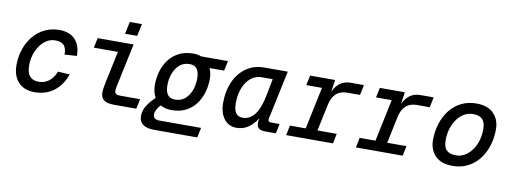

<svg xmlns="http://www.w3.org/2000/svg" viewBox="-66 -1095 4333 1627"><g transform="rotate(10 2100.0 -282.0)"><path d="M250 12Q159 12 109 -41.5Q59 -95 59 -189Q59 -263 81.5 -327.5Q104 -392 144.5 -440.5Q185 -489 241.5 -516.5Q298 -544 366 -544Q455 -544 502.5 -493.5Q550 -443 550 -353L445 -346Q445 -401 422 -426Q399 -451 347 -451Q296 -451 255 -417Q214 -383 189.5 -327Q165 -271 165 -203Q165 -81 269 -81Q317 -81 355 -109.5Q393 -138 415 -194L517 -188Q484 -93 414.5 -40.5Q345 12 250 12Z M930 0Q868 0 842 -22Q816 -44 816 -86Q816 -108 821.5 -138.5Q827 -169 834 -201L886 -447H679L697 -532H1006L934 -192Q929 -170 925.5 -151Q922 -132 922 -118Q922 -85 966 -85H1141L1123 0ZM919 -609 941 -714H1046L1023 -609Z M1300 150Q1237 150 1205 125Q1173 100 1173 54Q1173 7 1199 -35Q1225 -77 1269 -119Q1243 -164 1243 -229Q1243 -285 1258.5 -340.5Q1274 -396 1307.5 -442Q1341 -488 1393.5 -516Q1446 -544 1519 -544Q1557 -544 1588 -532H1818L1800 -447H1675Q1693 -406 1693 -355Q1693 -299 1677.5 -243.5Q1662 -188 1629 -142Q1596 -96 1543.5 -68Q1491 -40 1417 -40Q1362 -40 1322 -64Q1279 -16 1279 22Q1279 43 1293 54Q1307 65 1330 65H1692L1674 150ZM1432 -133Q1483 -133 1517.5 -162.5Q1552 -192 1569.5 -239Q1587 -286 1587 -341Q1587 -398 1566 -424.5Q1545 -451 1505 -451Q1453 -451 1418.5 -421.5Q1384 -392 1366 -344.5Q1348 -297 1348 -243Q1348 -184 1370 -158.5Q1392 -133 1432 -133Z M1986 12Q1918 12 1878.5 -40Q1839 -92 1839 -178Q1839 -279 1874.5 -359Q1910 -439 1976 -485.5Q2042 -532 2134 -532H2333L2255 -165Q2250 -145 2246.5 -128Q2243 -111 2243 -101Q2243 -83 2269 -83H2342L2324 0H2232Q2193 0 2176 -15Q2159 -30 2159 -66Q2159 -80 2165 -102Q2131 -48 2087 -18Q2043 12 1986 12ZM2022 -81Q2148 -81 2190 -302L2218 -447H2126Q2070 -447 2029.5 -413Q1989 -379 1967 -321.5Q1945 -264 1945 -193Q1945 -135 1965 -108Q1985 -81 2022 -81Z M2413 0 2430 -85H2566L2642 -447H2507L2525 -532H2740L2725 -429Q2773 -532 2874 -532H2988L2970 -444H2860Q2743 -444 2716 -316L2667 -85H2833L2815 0Z M3013 0 3030 -85H3166L3242 -447H3107L3125 -532H3340L3325 -429Q3373 -532 3474 -532H3588L3570 -444H3460Q3343 -444 3316 -316L3267 -85H3433L3415 0Z M3844 12Q3747 12 3696 -40Q3645 -92 3645 -177Q3645 -249 3665.5 -315Q3686 -381 3725.5 -432.5Q3765 -484 3823 -514Q3881 -544 3956 -544Q4053 -544 4104 -492Q4155 -440 4155 -355Q4155 -283 4134.5 -217Q4114 -151 4074.5 -99.5Q4035 -48 3977 -18Q3919 12 3844 12ZM3858 -81Q3912 -81 3955 -115.5Q3998 -150 4023.5 -208Q4049 -266 4049 -339Q4049 -398 4022.5 -424.5Q3996 -451 3942 -451Q3888 -451 3845 -416.5Q3802 -382 3776.5 -323.5Q3751 -265 3751 -193Q3751 -133 3777.5 -107Q3804 -81 3858 -81Z"/></g></svg>

Font: Geist Mono Medium
Style: Italic
Weight: 500
Italic angle: -12°
Monospace: yes
Designer: Basement.studio, Andrés Briganti, Mateo Zaragoza
Foundry: Basement.studio, Vercel, Andrés Briganti, Guido Ferreyra, Mateo Zaragoza
Version: Version 1.500; ttfautohint (v1.8.4.7-5d5b)